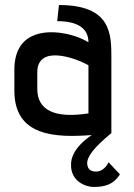

<svg xmlns="http://www.w3.org/2000/svg" viewBox="-20 -529 532 762"><path d="M411 115C397 143 377 152 361 152C346 152 328 147 326 121C325 93 351 58 421 0H422V-298C422 -394 422 -509 214 -509L207 -445C286 -445 331 -418 331 -361C285 -391 177 -420 106 -385C65 -365 37 -324 37 -252V-169C37 12 198 18 344 7C269 58 262 104 262 122C259 194 325 213 351 213C399 213 431 202 456 163ZM331 -79C196 -58 128 -92 128 -176V-242C128 -352 276 -301 331 -270Z"/></svg>

Font: Advent Pro
Style: SemiBold
Weight: 600
Designer: Andreas Kalpakidis
Foundry: Andreas Kalpakidis
Version: Version 2.002 2008